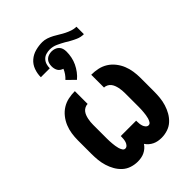

<svg xmlns="http://www.w3.org/2000/svg" viewBox="-247 -972 1094 1094"><g transform="rotate(-45 300.0 -425.5)"><path d="M204 8Q179 8 154.5 0Q130 -8 111.5 -25Q93 -42 80.5 -64Q68 -86 60.5 -110.5Q53 -135 50.5 -160Q48 -185 48 -210V-320Q48 -346 52 -372.5Q56 -399 66 -423.5Q76 -448 93 -469.5Q110 -491 132.5 -505Q155 -519 181 -524.5Q207 -530 234 -530V-427Q223 -427 212 -421.5Q201 -416 194 -407Q187 -398 183 -387.5Q179 -377 176.5 -365.5Q174 -354 173 -342.5Q172 -331 172 -320V-210Q172 -200 172.5 -189Q173 -178 174 -167.5Q175 -157 176.5 -146.5Q178 -136 181 -125.5Q184 -115 190 -105Q196 -95 206 -95Q216 -95 223 -103Q230 -111 233 -120.5Q236 -130 237 -139.5Q238 -149 238 -159V-164H362V-159Q362 -149 363 -139.5Q364 -130 367 -120.5Q370 -111 377 -103Q384 -95 394 -95Q404 -95 410 -105Q416 -115 419 -125.5Q422 -136 423.5 -146.5Q425 -157 426 -167.5Q427 -178 427.5 -189Q428 -200 428 -210V-320Q428 -331 427 -342.5Q426 -354 423.5 -365.5Q421 -377 417 -387.5Q413 -398 406 -407Q399 -416 388 -421.5Q377 -427 366 -427V-530Q393 -530 419 -524.5Q445 -519 467.5 -505Q490 -491 507 -469.5Q524 -448 534 -423.5Q544 -399 548 -372.5Q552 -346 552 -320V-210Q552 -185 549.5 -160Q547 -135 539.5 -110.5Q532 -86 519.5 -64Q507 -42 488.5 -25Q470 -8 445.5 0Q421 8 396 8Q382 8 368 5.5Q354 3 341.5 -3Q329 -9 318.5 -18Q308 -27 300 -39Q292 -27 281.5 -18Q271 -9 258.5 -3Q246 3 232 5.5Q218 8 204 8ZM153 -723Q153 -752 163 -779.5Q173 -807 194.5 -825.5Q216 -844 244 -851.5Q272 -859 300 -859Q318 -859 335.5 -853Q353 -847 369 -838.5Q385 -830 400 -820.5Q415 -811 431 -803Q447 -795 464.5 -789Q482 -783 500 -783V-723Q475 -723 452 -733.5Q429 -744 408 -756L392 -766Q371 -778 348 -788.5Q325 -799 300 -799Q285 -799 270 -794.5Q255 -790 244.5 -779Q234 -768 229.5 -753.5Q225 -739 225 -723ZM288 -567 241 -613Q253 -624 262.5 -637.5Q272 -651 278 -666Q269 -669 261 -674.5Q253 -680 248.5 -688Q244 -696 242 -705Q240 -714 240 -723Q240 -736 243.5 -747.5Q247 -759 255.5 -767.5Q264 -776 276 -780Q288 -784 300 -784Q312 -784 324 -780Q336 -776 344.5 -767.5Q353 -759 356.5 -747.5Q360 -736 360 -723Q360 -701 355.5 -679Q351 -657 341.5 -637Q332 -617 318.5 -599Q305 -581 288 -567Z"/></g></svg>

Font: Iosevka Slab XBdEx
Style: Regular
Weight: 800
Width: 7
Monospace: yes
Designer: Belleve Invis
Foundry: Belleve Invis
Version: Version 11.1.0; ttfautohint (v1.8.3)